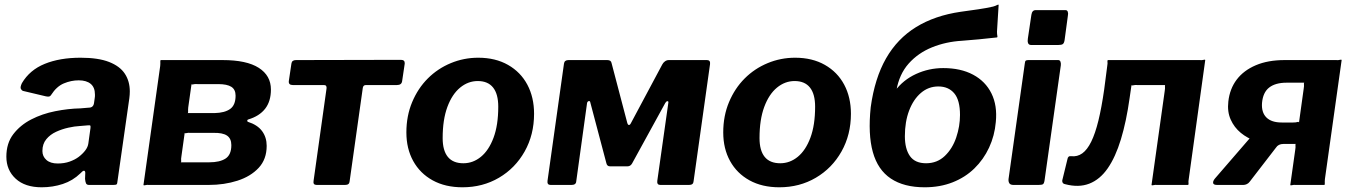

<svg xmlns="http://www.w3.org/2000/svg" viewBox="-20 -785 5741 815"><path d="M321 -49Q289 -18 246.5 -4Q204 10 157 10Q86 10 46.5 -26.5Q7 -63 7 -120Q7 -177 36.5 -215.5Q66 -254 112.5 -278Q159 -302 214.5 -313Q270 -324 321 -325L357 -328Q376 -328 379 -347L382 -368Q383 -372 383 -376.5Q383 -381 383 -384Q383 -414 365 -429Q347 -444 314 -444Q282 -444 251 -431Q220 -418 197 -382Q194 -377 189.5 -375.5Q185 -374 175 -376L78 -399Q72 -401 68.5 -408Q65 -415 73 -432Q106 -488 170 -514Q234 -540 322 -540Q397 -540 443 -522Q489 -504 510 -472Q531 -440 531 -397Q531 -390 530.5 -383Q530 -376 529 -368L479 -18Q478 -5 475 -2.5Q472 0 461 0H358Q348 0 345 -7Q342 -14 341 -26L342 -52Q340 -70 321 -49ZM364 -241Q365 -249 363.5 -251.5Q362 -254 354 -253L318 -250Q297 -249 270 -243Q243 -237 218 -225.5Q193 -214 176.5 -194Q160 -174 160 -144Q160 -121 177 -106Q194 -91 225 -91Q253 -91 275.5 -99Q298 -107 314 -119Q331 -132 342 -146.5Q353 -161 355 -176Z M589 0 660 -505Q661 -516 660.5 -523Q660 -530 663 -530H925Q1027 -530 1078.5 -497Q1130 -464 1130 -405Q1130 -355 1105.5 -323.5Q1081 -292 1034 -278Q1030 -277 1029.5 -273.5Q1029 -270 1032 -268Q1073 -255 1092.5 -228.5Q1112 -202 1112 -166Q1112 -109 1078 -72.5Q1044 -36 988 -18Q932 0 866 0H614Q603 -1 596.5 1Q590 3 589 0ZM868 -96Q913 -96 937.5 -112Q962 -128 962 -169Q962 -197 943.5 -209.5Q925 -222 885 -221H789Q778 -222 771.5 -220Q765 -218 764 -221L750 -121Q748 -110 749 -103Q750 -96 747 -96ZM891 -305Q934 -306 957 -322.5Q980 -339 980 -379Q980 -405 962 -416.5Q944 -428 906 -428H818Q807 -429 800.5 -427Q794 -425 793 -428L779 -329Q778 -319 778.5 -312Q779 -305 776 -305Z M1665 -424H1533Q1522 -424 1520 -412L1464 -15Q1463 0 1445 0H1324Q1308 0 1311 -17L1366 -409Q1367 -416 1364.5 -420Q1362 -424 1355 -424H1223Q1204 -424 1206 -441L1217 -515Q1219 -530 1236 -530L1682 -531Q1699 -531 1698 -515L1687 -441Q1685 -424 1665 -424Z M1943 10Q1870 10 1816.5 -19.5Q1763 -49 1734 -101.5Q1705 -154 1705 -223Q1705 -293 1729.5 -351.5Q1754 -410 1796 -452Q1838 -494 1893.5 -517Q1949 -540 2010 -540Q2083 -540 2136.5 -509.5Q2190 -479 2218.5 -425.5Q2247 -372 2247 -302Q2247 -213 2207 -142Q2167 -71 2098 -30.5Q2029 10 1943 10ZM1947 -92Q1988 -92 2021.5 -119.5Q2055 -147 2075 -200.5Q2095 -254 2095 -332Q2095 -386 2073 -413.5Q2051 -441 2008 -441Q1967 -441 1933 -413Q1899 -385 1879 -331Q1859 -277 1859 -199Q1859 -146 1881 -119Q1903 -92 1947 -92Z M2317 0Q2302 0 2304 -17L2374 -515Q2376 -530 2393 -530H2558Q2574 -530 2576 -517L2643 -262Q2645 -255 2649.5 -254.5Q2654 -254 2658 -262L2791 -511Q2795 -519 2802.5 -524.5Q2810 -530 2819 -530H2981Q2996 -530 2994 -513L2924 -15Q2923 0 2905 0H2783Q2768 0 2770 -17L2817 -349Q2818 -356 2813 -355.5Q2808 -355 2804 -348L2663 -91Q2656 -79 2644 -79H2569Q2557 -79 2554 -92L2486 -349Q2485 -357 2479.5 -356Q2474 -355 2472 -348L2426 -15Q2425 0 2406 0Z M3288 10Q3215 10 3161.5 -19.5Q3108 -49 3079 -101.5Q3050 -154 3050 -223Q3050 -293 3074.5 -351.5Q3099 -410 3141 -452Q3183 -494 3238.5 -517Q3294 -540 3355 -540Q3428 -540 3481.5 -509.5Q3535 -479 3563.5 -425.5Q3592 -372 3592 -302Q3592 -213 3552 -142Q3512 -71 3443 -30.5Q3374 10 3288 10ZM3292 -92Q3333 -92 3366.5 -119.5Q3400 -147 3420 -200.5Q3440 -254 3440 -332Q3440 -386 3418 -413.5Q3396 -441 3353 -441Q3312 -441 3278 -413Q3244 -385 3224 -331Q3204 -277 3204 -199Q3204 -146 3226 -119Q3248 -92 3292 -92Z M3905 10Q3817 10 3761.5 -27Q3706 -64 3685 -139.5Q3664 -215 3676 -330L3720 -399H3779Q3814 -446 3868.5 -471Q3923 -496 3984 -496Q4058 -496 4110.5 -468Q4163 -440 4188.5 -388.5Q4214 -337 4207 -267Q4202 -209 4178.5 -158.5Q4155 -108 4116 -70Q4077 -32 4023.5 -11Q3970 10 3905 10ZM3911 -92Q3958 -92 3990.5 -123Q4023 -154 4039 -201.5Q4055 -249 4055 -297Q4055 -360 4030.5 -389Q4006 -418 3963 -418Q3921 -418 3889 -390.5Q3857 -363 3839 -315.5Q3821 -268 3821 -207Q3821 -153 3842.5 -122.5Q3864 -92 3911 -92ZM3771 -318 3676 -330Q3693 -453 3741 -537Q3789 -621 3868.5 -670Q3948 -719 4058 -735Q4101 -741 4132.5 -745.5Q4164 -750 4195 -757Q4206 -760 4212 -763.5Q4218 -767 4219 -764L4212 -651Q4212 -640 4213.5 -633Q4215 -626 4211 -626Q4165 -621 4134.5 -618Q4104 -615 4064 -612Q3995 -608 3936 -584Q3877 -560 3837 -515Q3797 -470 3785 -401Z M4414 -20Q4412 -6 4407 -3Q4402 0 4388 0H4282Q4269 0 4264.5 -7Q4260 -14 4261 -25L4330 -515Q4331 -525 4334 -527.5Q4337 -530 4345 -530H4472Q4479 -530 4481.5 -523Q4484 -516 4483 -508ZM4499 -615Q4497 -602 4491.5 -598Q4486 -594 4472 -594H4357Q4347 -594 4344 -602Q4341 -610 4343 -621L4358 -722Q4361 -742 4376 -742H4503Q4510 -742 4512.5 -735Q4515 -728 4513 -719Z M4502 -3Q4488 -5 4489 -19L4511 -109Q4513 -124 4527 -122Q4553 -119 4574 -134Q4595 -149 4612 -183.5Q4629 -218 4642.5 -273Q4656 -328 4667 -405L4680 -505Q4682 -516 4681 -523Q4680 -530 4684 -530H5071Q5083 -529 5089 -531Q5095 -533 5096 -530L5026 -25Q5024 -15 5025 -7.5Q5026 0 5022 0H4893Q4883 -1 4876 1Q4869 3 4868 0L4924 -399Q4926 -411 4925 -417.5Q4924 -424 4927 -424H4808Q4798 -425 4791 -423Q4784 -421 4783 -424L4775 -369Q4761 -269 4738 -193.5Q4715 -118 4682 -70.5Q4649 -23 4604 -5.5Q4559 12 4502 -3Z M5457 0 5478 -149Q5480 -161 5479 -167.5Q5478 -174 5481 -174H5386Q5347 -174 5311 -186Q5275 -198 5247 -221Q5219 -244 5204 -277.5Q5189 -311 5194 -354Q5200 -408 5229.5 -447Q5259 -486 5310.5 -508Q5362 -530 5433 -530H5650Q5661 -529 5667.5 -531Q5674 -533 5675 -530L5604 -25Q5603 -15 5603.5 -7.5Q5604 0 5601 0H5482Q5471 -1 5464.5 1Q5458 3 5457 0ZM5146 0Q5131 0 5129.5 -8Q5128 -16 5137 -27L5303 -219L5428 -174Q5406 -174 5396 -158L5285 -14Q5280 -7 5272.5 -3.5Q5265 0 5258 0ZM5421 -265H5469Q5481 -265 5487 -267Q5493 -269 5494 -265L5514 -409Q5516 -421 5515 -427.5Q5514 -434 5517 -434H5441Q5394 -434 5367.5 -413.5Q5341 -393 5337 -348Q5334 -308 5355.5 -286.5Q5377 -265 5421 -265Z"/></svg>

Font: Libre Franklin
Style: Bold Italic
Weight: 700
Italic angle: -8°
Designer: Pablo Impallari, Rodrigo Fuenzalida, Nhung Nguyen
Foundry: Impallari Type
Version: Version 3.000